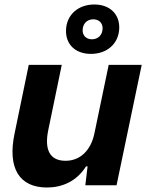

<svg xmlns="http://www.w3.org/2000/svg" viewBox="-20 -825 658 855"><path d="M389 -650C365 -650 347 -666 348 -692C349 -720 368 -739 395 -739C420 -739 437 -724 437 -698C436 -668 416 -650 389 -650ZM189 10C256 10 321 -17 363 -84H370L360 0H499L611 -536H464L400 -229C384 -155 337 -109 272 -109C201 -109 177 -159 195 -246L255 -536H108L45 -231C12 -75 67 10 189 10ZM385 -585C457 -585 509 -631 511 -699C513 -763 468 -805 400 -805C328 -805 276 -759 274 -691C272 -627 316 -585 385 -585Z"/></svg>

Font: Mona Sans
Style: Bold Italic
Weight: 700
Italic angle: -11.7°
Designer: Deni Anggara
Foundry: GitHub
Version: Version 2.000;Glyphs 3.2.3 (3260)